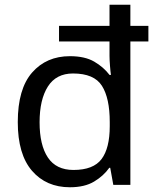

<svg xmlns="http://www.w3.org/2000/svg" viewBox="-20 -780 657 810"><path d="M275 10Q175 10 115 -59.5Q55 -129 55 -265Q55 -405 115.5 -474Q176 -543 275 -543Q338 -543 377.5 -520Q417 -497 442 -464H448Q446 -477 444 -502.5Q442 -528 442 -544V-605H229V-671H442V-760H530V-671H606V-605H530V0H458L445 -72H441Q417 -38 377 -14Q337 10 275 10ZM290 -63Q374 -63 408.5 -109Q443 -155 443 -248V-265Q443 -366 410 -418Q377 -470 288 -470Q217 -470 182 -415Q147 -360 147 -264Q147 -168 182 -115.5Q217 -63 290 -63Z"/></svg>

Font: Noto Sans Mayan Numerals
Style: Regular
Weight: 400
Designer: Monotype Design Team
Foundry: Monotype Imaging Inc.
Version: Version 2.001; ttfautohint (v1.8.4.7-5d5b)